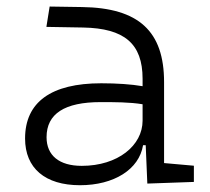

<svg xmlns="http://www.w3.org/2000/svg" viewBox="-20 -542 626 572"><path d="M418.9 4.9 557.6 0V-48.3L468.8 -56.2V-297.4C468.8 -448.7 393.6 -518.6 224.6 -521L127.9 -522.5L118.2 -461.9L228 -460C350.1 -457.5 404.8 -412.6 404.8 -307.1V-285.2C371.1 -291 328.1 -293.9 281.7 -293.9C132.3 -293.9 54.7 -237.8 54.7 -129.4C54.7 -41 114.3 9.8 218.3 9.8C319.3 9.8 394.5 -37.1 406.2 -109.4H414.1ZM404.8 -231.4V-182.6C404.8 -108.9 331.5 -47.9 223.6 -47.9C156.7 -47.9 118.7 -78.6 118.7 -133.3C118.7 -203.1 172.4 -237.8 279.8 -237.8C320.3 -237.8 366.7 -237.8 404.8 -231.4Z"/></svg>

Font: Cascadia Code PL Light
Style: Regular
Weight: 300
Monospace: yes
Designer: Aaron Bell
Foundry: Saja Typeworks
Version: Version 2404.023